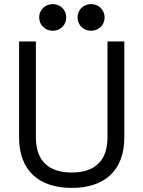

<svg xmlns="http://www.w3.org/2000/svg" viewBox="-20 -902 699 936"><path d="M171 -817C171 -780 200 -752 237 -752C274 -752 303 -780 303 -817C303 -854 274 -882 237 -882C200 -882 171 -854 171 -817ZM358 -817C358 -780 387 -752 424 -752C461 -752 490 -780 490 -817C490 -854 461 -882 424 -882C387 -882 358 -854 358 -817ZM73 -700V-232C73 -69 171 14 330 14C488 14 586 -69 586 -232V-700H504V-232C504 -119 443 -61 330 -61C216 -61 155 -119 155 -232V-700Z"/></svg>

Font: Space Text
Style: Regular
Weight: 400
Designer: Florian Karsten (Space Text), Colophon Foundry (Space Mono)
Foundry: Florian Karsten
Version: Version 1.003;PS 001.003;hotconv 1.0.88;makeotf.lib2.5.64775